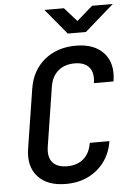

<svg xmlns="http://www.w3.org/2000/svg" viewBox="-62 -996 725 1052"><g transform="rotate(-5 300.0 -470.0)"><path d="M258 10Q155 10 103.5 -47.5Q52 -105 68 -203L119 -527Q135 -626 204.5 -683Q274 -740 377 -740Q479 -740 530.5 -682.5Q582 -625 566 -527H458Q467 -584 441.5 -614Q416 -644 362 -644Q307 -644 271.5 -614Q236 -584 227 -528L176 -203Q167 -146 192.5 -116Q218 -86 273 -86Q328 -86 363 -116Q398 -146 407 -203H515Q505 -138 469.5 -90Q434 -42 380 -16Q326 10 258 10ZM339 -810 223 -950H330L398 -874L485 -950H599L439 -810Z"/></g></svg>

Font: NKDuy Mono SemiBold
Style: Italic
Weight: 600
Italic angle: -9°
Monospace: yes
Designer: NKDuy
Foundry: NKDuy
Version: Version 2.251; ttfautohint (v1.8.4.7-5d5b)